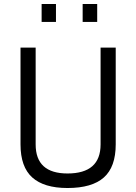

<svg xmlns="http://www.w3.org/2000/svg" viewBox="-20 -935 684 964"><path d="M159 -210Q159 -64 319 -64Q485 -64 485 -210V-696H561V-210Q561 -97 501.5 -44Q442 9 319 9Q201 9 142 -44Q83 -97 83 -210V-696H159ZM189 -825V-915H261V-825ZM395 -825V-915H468V-825Z"/></svg>

Font: TypoPRO Titillium Maps
Style: 400 wt
Weight: 400
Designer: Campivisivi
Foundry: Accademia di Belle Arti di Urbino and students of MA course of Visual design
Version: Version 001.001